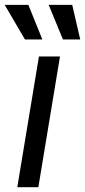

<svg xmlns="http://www.w3.org/2000/svg" viewBox="-41 -777 353 797"><path d="M30.8 0 120.6 -542.5H208L118.2 0ZM220.2 -613.3 161.1 -756.8H258.8L292 -613.3ZM62.5 -613.3 -21.5 -756.8H76.7L134.8 -613.3Z"/></svg>

Font: Inter 16pt
Style: Italic
Weight: 400
Italic angle: -9.3988°
Version: Version 4.001;git-66647c0bb